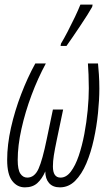

<svg xmlns="http://www.w3.org/2000/svg" viewBox="-20 -806 475 836"><path d="M88.4 9.8Q54.7 9.8 33 -18.6Q11.2 -46.9 11.2 -109.9Q11.2 -175.8 27.8 -249.8Q44.4 -323.7 72.3 -396.2Q100.1 -468.8 133.8 -529.8H179.7Q145 -465.8 117.4 -392.1Q89.8 -318.4 73.5 -245.1Q57.1 -171.9 57.1 -109.4Q57.1 -67.4 68.6 -50Q80.1 -32.7 98.6 -32.7Q130.4 -32.7 147.7 -71Q165 -109.4 183.6 -200.7L210.4 -329.1H254.9L228 -200.7Q218.3 -154.3 214.4 -129.2Q210.4 -104 210.4 -81.1Q210.4 -32.7 243.7 -32.7Q268.6 -32.7 288.3 -58.6Q308.1 -84.5 322.8 -127.7Q337.4 -170.9 347.2 -222.4Q356.9 -273.9 361.8 -325.9Q366.7 -377.9 366.7 -421.4Q366.7 -452.1 365.5 -481.4Q364.3 -510.7 362.8 -529.8H406.7Q408.7 -512.2 410.6 -482.2Q412.6 -452.1 412.6 -420.4Q412.6 -371.6 406.7 -313.7Q400.9 -255.9 388.4 -199Q376 -142.1 356 -94.7Q335.9 -47.4 307.4 -18.8Q278.8 9.8 240.7 9.8Q210 9.8 193.6 -9Q177.2 -27.8 177.2 -59.6Q163.1 -27.3 142.6 -8.8Q122.1 9.8 88.4 9.8ZM243.7 -606 245.6 -616.2Q258.3 -637.2 274.7 -668.7Q291 -700.2 306.2 -731.9Q321.3 -763.7 330.1 -786.1H383.3L381.3 -775.9Q375 -764.2 360.4 -741Q345.7 -717.8 327.9 -691.2Q310.1 -664.6 294.2 -641.4Q278.3 -618.2 269.5 -606Z"/></svg>

Font: Open Sans Condensed Light
Style: Italic
Weight: 300
Width: 3
Italic angle: -12°
Designer: Monotype Design Team
Foundry: Monotype Imaging Inc.
Version: Version 3.000; ttfautohint (v1.8.4)